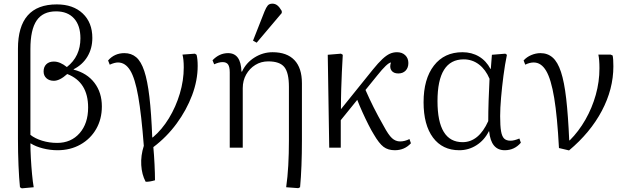

<svg xmlns="http://www.w3.org/2000/svg" viewBox="-20 -806 3425 1048"><path d="M99 222 89 216Q84 168 81 97Q78 26 78 -50V-540Q78 -782 290 -782Q379 -782 431.5 -732.5Q484 -683 484 -599Q484 -542 457.5 -497.5Q431 -453 382 -428V-426Q455 -407 495.5 -354Q536 -301 536 -225Q536 -156 505 -102Q474 -48 419 -17Q364 14 294 14Q254 14 214.5 4Q175 -6 148 -23H146Q146 13 148.5 58Q151 103 155 145.5Q159 188 164 216ZM292 -26Q368 -26 414.5 -79Q461 -132 461 -219Q461 -358 347 -402Q306 -365 274 -365Q249 -365 233.5 -379Q218 -393 218 -416Q218 -441 233 -455.5Q248 -470 274 -470Q308 -470 345 -440Q419 -498 419 -597Q419 -667 384 -705.5Q349 -744 286 -744Q214 -744 180 -694Q146 -644 146 -539V-70Q171 -50 210 -38Q249 -26 292 -26Z M775 186Q754 147 751 95Q748 43 765 -10Q752 -180 734.5 -279.5Q717 -379 690.5 -422Q664 -465 624 -465Q606 -465 579 -453L570 -476Q605 -516 659 -516Q697 -516 723.5 -493.5Q750 -471 767.5 -418.5Q785 -366 795.5 -277Q806 -188 811 -56H814Q864 -98 902 -160.5Q940 -223 961.5 -295Q983 -367 983 -438Q983 -482 976 -508L1044 -513L1053 -507Q1059 -484 1059 -446Q1059 -367 1028.5 -286Q998 -205 944 -131.5Q890 -58 817 -3Q821 40 823.5 91Q826 142 826 178Q796 187 775 186Z M1608 221 1542 216Q1550 160 1553.5 96.5Q1557 33 1557 -38V-332Q1557 -409 1532 -440Q1507 -471 1444 -471Q1405 -471 1373.5 -451.5Q1342 -432 1323.5 -399Q1305 -366 1305 -325V0H1234V-411Q1234 -441 1225 -454Q1216 -467 1195 -467Q1175 -467 1149 -455L1140 -477Q1177 -516 1225 -516Q1295 -516 1298 -415H1301Q1323 -463 1369 -492Q1415 -521 1468 -521Q1546 -521 1587 -478Q1628 -435 1628 -352V-39Q1628 32 1625.5 97Q1623 162 1618 216ZM1381 -573 1361 -584 1424 -744Q1433 -766 1441.5 -776Q1450 -786 1467 -786Q1482 -786 1494 -776.5Q1506 -767 1518 -746V-735Z M2135 14Q2098 14 2073.5 -4.5Q2049 -23 2020 -73Q2008 -92 1991.5 -124.5Q1975 -157 1958.5 -193.5Q1942 -230 1930 -261L1840 -150V0H1777L1769 -507L1841 -513L1851 -507Q1848 -457 1846 -412.5Q1844 -368 1842.5 -319.5Q1841 -271 1841 -210L2015 -426Q2045 -463 2067 -483.5Q2089 -504 2107.5 -512.5Q2126 -521 2147 -521Q2175 -521 2192 -504.5Q2209 -488 2209 -462Q2209 -436 2194 -420.5Q2179 -405 2154 -405Q2128 -405 2116.5 -421.5Q2105 -438 2114 -465Q2094 -463 2039 -394L1975 -315Q1996 -267 2019 -221Q2042 -175 2075 -117Q2100 -70 2119.5 -52Q2139 -34 2164 -34Q2189 -34 2215 -47L2223 -24Q2188 14 2135 14Z M2487 14Q2395 14 2343.5 -55Q2292 -124 2292 -248Q2292 -375 2348.5 -448Q2405 -521 2504 -521Q2555 -521 2594.5 -497.5Q2634 -474 2657 -430H2659L2665 -507L2738 -513L2747 -507Q2736 -454 2728 -392.5Q2720 -331 2715 -273Q2710 -215 2710 -172Q2710 -118 2715 -89.5Q2720 -61 2732 -49.5Q2744 -38 2767 -38Q2786 -38 2815 -50L2823 -27Q2788 14 2735 14Q2660 14 2650 -89H2648Q2624 -41 2581 -13.5Q2538 14 2487 14ZM2505 -30Q2593 -30 2645 -145Q2645 -194 2647 -256Q2649 -318 2652 -376Q2631 -426 2594.5 -454Q2558 -482 2511 -482Q2368 -482 2368 -254Q2368 -30 2505 -30Z M3086 15 3031 2Q3022 -169 3005 -271.5Q2988 -374 2961 -419.5Q2934 -465 2893 -465Q2871 -465 2847 -453L2838 -476Q2855 -495 2880 -505.5Q2905 -516 2930 -516Q2969 -516 2996.5 -492Q3024 -468 3042 -413.5Q3060 -359 3070.5 -267.5Q3081 -176 3087 -40H3090Q3139 -89 3175.5 -153Q3212 -217 3232 -288.5Q3252 -360 3252 -433Q3252 -481 3246 -508H3313L3324 -503Q3328 -485 3328 -444Q3328 -320 3265 -201Q3202 -82 3086 15Z"/></svg>

Font: Literata 36pt Light
Style: Regular
Weight: 300
Designer: Latin by Veronika Burian and Jose Scaglione. Greek by Irene Vlachou. Cyrillic by Vera Evstafieva.
Foundry: TypeTogether
Version: Version 3.002